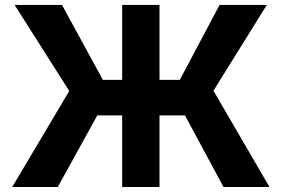

<svg xmlns="http://www.w3.org/2000/svg" viewBox="-20 -747 1125 767"><path d="M617.2 -727.3V-427.9H698.2L857.2 -727.3H1045.8L832.7 -384.6L1056.5 0H872.9L719.1 -285.9H617.2V0H468V-285.9H368.6L210.9 0H28.8L256.7 -383.5L38.4 -727.3H227.6L391 -427.9H468V-727.3Z"/></svg>

Font: Inter UI
Style: Bold
Weight: 700
Designer: Rasmus Andersson
Foundry: rsms
Version: 3.2;8d6f07862